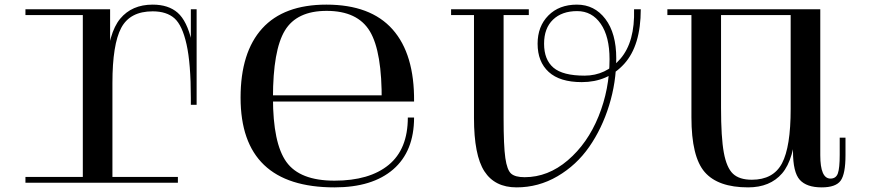

<svg xmlns="http://www.w3.org/2000/svg" viewBox="-20 -790 3760 830"><path d="M830 -367 805 -366Q805 -515 786.5 -598Q768 -681 734 -711Q700 -741 640 -741Q542 -741 504 -669.5Q466 -598 466 -431L440 -502Q449 -648 499.5 -709Q550 -770 640 -770Q708 -770 748 -735Q788 -700 809 -611Q830 -522 830 -367ZM466 0H338V-750H456V-585L466 -565ZM390 0H90V-25H390ZM90 -725V-750H390V-725ZM749 -25V0H443V-25ZM830 -750V-337H805V-750Z M1743 -282Q1743 -145 1660 -77Q1577 -9 1426 -9Q1276 -9 1218 -90Q1160 -171 1160 -367Q1160 -573 1211.5 -658Q1263 -743 1392 -743Q1526 -743 1579 -654.5Q1632 -566 1630 -351H1770Q1772 -556 1677 -663Q1582 -770 1391 -770Q1207 -770 1113.5 -667Q1020 -564 1020 -368Q1020 20 1426 20Q1590 20 1680 -58Q1770 -136 1770 -282ZM1656 -378H1136L1138 -351H1656Z M2157 -750H2266V-725H2157ZM1930 -725V-750H2029V-725ZM2644 -538Q2644 -646 2597 -708Q2550 -770 2474 -770Q2397 -770 2350.5 -723Q2304 -676 2304 -601Q2304 -523 2352 -479Q2400 -435 2495 -435Q2607 -435 2678.5 -514Q2750 -593 2750 -750H2721Q2725 -609 2662 -536Q2599 -463 2507 -463Q2413 -463 2372.5 -497.5Q2332 -532 2332 -601Q2332 -668 2370.5 -705Q2409 -742 2475 -742Q2539 -742 2577 -687Q2615 -632 2615 -534Q2615 -404 2567.5 -287Q2520 -170 2434.5 -97Q2349 -24 2248 -24Q2207 -24 2189.5 -39.5Q2172 -55 2164.5 -107Q2157 -159 2157 -280V-750H2029V-280Q2029 -119 2074 -49.5Q2119 20 2213 20Q2308 20 2390 -28Q2472 -76 2527 -155Q2582 -234 2613 -334Q2644 -434 2644 -538Z M2969 -283V-750H3097V-324Q3097 -196 3109 -130.5Q3121 -65 3148.5 -39Q3176 -13 3230 -13Q3323 -13 3360.5 -84Q3398 -155 3398 -319L3422 -247Q3413 -101 3361 -40.5Q3309 20 3214 20Q3084 20 3026.5 -46Q2969 -112 2969 -283ZM3235 -725V-750H3421V-725ZM3037 -750H3335V-725H3037ZM2865 -725V-750H3000V-725ZM3408 -136V-165L3398 -185V-750H3526V-119Q3526 -18 3570 -18Q3594 -18 3602 -40.5Q3610 -63 3610 -121V-195H3635V-119Q3635 -38 3614 -9Q3593 20 3532 20Q3467 20 3437.5 -12.5Q3408 -45 3408 -136Z"/></svg>

Font: Solide Mirage
Style: Mono
Weight: 400
Width: 6
Designer: Jérémy Landes
Foundry: Velvetyne Type Foundry
Version: Version 1.1